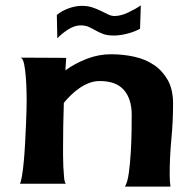

<svg xmlns="http://www.w3.org/2000/svg" viewBox="-20 -690 720 721"><path d="M629.9 -300.8Q629.9 -233.4 623.5 -167Q617.2 -100.6 617.2 -33.2Q617.2 -10.7 620.1 10.7H449.2Q459 -4.9 463.9 -41.5Q468.8 -78.1 471.2 -119.6Q473.6 -161.1 474.1 -199.7Q474.6 -238.3 474.6 -258.8Q474.6 -318.4 445.3 -352.1Q416 -385.7 354.5 -385.7Q334 -385.7 314.9 -378.4Q295.9 -371.1 278.8 -359.4Q261.7 -347.7 246.6 -333Q231.4 -318.4 219.7 -303.7Q216.8 -218.8 216.8 -133.8Q216.8 -127 216.8 -106.9Q216.8 -86.9 217.8 -64.5Q218.8 -42 220.7 -22.9Q222.7 -3.9 227.5 0H54.7Q58.6 -5.9 62.5 -28.8Q66.4 -51.8 69.3 -83.5Q72.3 -115.2 74.2 -151.4Q76.2 -187.5 77.6 -220.7Q79.1 -253.9 79.6 -279.3Q80.1 -304.7 80.1 -314.5Q80.1 -322.3 79.6 -347.2Q79.1 -372.1 77.1 -398.9Q75.2 -425.8 70.8 -448.2Q66.4 -470.7 57.6 -473.6L228.5 -472.7L225.6 -425.8Q261.7 -452.1 306.2 -469.2Q350.6 -486.3 396.5 -486.3Q441.4 -486.3 483.9 -477.1Q526.4 -467.8 558.6 -445.8Q590.8 -423.8 610.4 -388.7Q629.9 -353.5 629.9 -300.8ZM508.8 -669.9 505.9 -582Q484.4 -570.3 457.5 -563.5Q430.7 -556.6 408.2 -556.6Q382.8 -556.6 367.2 -562.5Q351.6 -568.4 338.9 -575.7Q326.2 -583 313.5 -588.9Q300.8 -594.7 282.2 -594.7Q259.8 -594.7 234.9 -578.6Q210 -562.5 195.3 -545.9L193.4 -633.8Q211.9 -649.4 237.8 -658.7Q263.7 -668 287.1 -668Q309.6 -668 327.1 -662.1Q344.7 -656.2 359.4 -648.9Q374 -641.6 386.2 -635.7Q398.4 -629.9 410.2 -629.9Q433.6 -629.9 461.4 -643.1Q489.3 -656.2 508.8 -669.9Z"/></svg>

Font: Cherry Cream Soda
Style: Regular
Weight: 400
Designer: Font Diner, Inc
Foundry: Font Diner, Inc
Version: Version 1.001